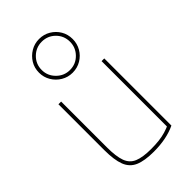

<svg xmlns="http://www.w3.org/2000/svg" viewBox="-253 -915 1007 1007"><g transform="rotate(-45 250.0 -412.0)"><path d="M258 10Q190 10 151 -7Q112 -24 96 -65.5Q80 -107 80 -180V-520H100V-180Q100 -113 113.5 -76Q127 -39 161.5 -24.5Q196 -10 258 -10Q290 -10 316.5 -13Q343 -16 366.5 -23Q390 -30 411 -40L400 -26V-520H420V-22Q353 10 258 10ZM250 -584Q216 -584 187.5 -601Q159 -618 142 -646.5Q125 -675 125 -709Q125 -744 142 -772Q159 -800 187.5 -817Q216 -834 250 -834Q285 -834 313.5 -817Q342 -800 358.5 -772Q375 -744 375 -709Q375 -675 358.5 -646.5Q342 -618 313.5 -601Q285 -584 250 -584ZM250 -604Q294 -604 324.5 -635Q355 -666 355 -709Q355 -753 324.5 -783.5Q294 -814 250 -814Q207 -814 176 -783.5Q145 -753 145 -709Q145 -666 176 -635Q207 -604 250 -604Z"/></g></svg>

Font: M PLUS 1 Code Thin
Style: Regular
Weight: 250
Designer: Coji Morishita
Foundry: UNDERFOREST DESIGN
Version: Version 1.002